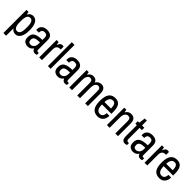

<svg xmlns="http://www.w3.org/2000/svg" viewBox="331 -2142 3779 3779"><g transform="rotate(45 2220.0 -253.0)"><path d="M383 -241Q383 -116 342.5 -52.5Q302 11 238 11Q203 11 175.5 -3.5Q148 -18 135 -43H131V159H55V-484H112L123 -427H127Q144 -460 171.5 -477.5Q199 -495 233 -495Q304 -495 343.5 -432.5Q383 -370 383 -241ZM131 -259V-225Q131 -56 217 -56Q261 -56 282.5 -96Q304 -136 304 -225V-259Q304 -348 282.5 -387.5Q261 -427 217 -427Q131 -427 131 -259Z M771 -360V-88Q771 -73 778 -64.5Q785 -56 795 -56H826V-4Q806 7 776 7Q747 7 726.5 -9Q706 -25 700 -52H695Q676 -22 645.5 -5.5Q615 11 577 11Q528 11 489 -18Q450 -47 450 -125Q450 -218 513 -252.5Q576 -287 695 -287V-349Q695 -387 678.5 -407Q662 -427 619 -427Q579 -427 561.5 -405Q544 -383 544 -352V-340H470Q469 -345 469 -361Q469 -425 511.5 -460Q554 -495 624 -495Q697 -495 734 -460Q771 -425 771 -360ZM529 -130Q529 -90 545.5 -73Q562 -56 595 -56Q634 -56 664.5 -88Q695 -120 695 -176V-219Q612 -219 570.5 -200.5Q529 -182 529 -130Z M1083 -488V-409H1058Q1019 -409 994 -382Q969 -355 969 -295V0H893V-484H950L961 -420H966Q976 -452 996 -473.5Q1016 -495 1048 -495Q1060 -495 1070 -492Q1080 -489 1083 -488Z M1135 -665H1211V0H1135Z M1608 -360V-88Q1608 -73 1615 -64.5Q1622 -56 1632 -56H1663V-4Q1643 7 1613 7Q1584 7 1563.5 -9Q1543 -25 1537 -52H1532Q1513 -22 1482.5 -5.5Q1452 11 1414 11Q1365 11 1326 -18Q1287 -47 1287 -125Q1287 -218 1350 -252.5Q1413 -287 1532 -287V-349Q1532 -387 1515.5 -407Q1499 -427 1456 -427Q1416 -427 1398.5 -405Q1381 -383 1381 -352V-340H1307Q1306 -345 1306 -361Q1306 -425 1348.5 -460Q1391 -495 1461 -495Q1534 -495 1571 -460Q1608 -425 1608 -360ZM1366 -130Q1366 -90 1382.5 -73Q1399 -56 1432 -56Q1471 -56 1501.5 -88Q1532 -120 1532 -176V-219Q1449 -219 1407.5 -200.5Q1366 -182 1366 -130Z M2248 -348V0H2172V-343Q2172 -390 2156 -408.5Q2140 -427 2110 -427Q2075 -427 2051.5 -391.5Q2028 -356 2028 -295V0H1952V-343Q1952 -390 1935.5 -408.5Q1919 -427 1889 -427Q1854 -427 1830 -391.5Q1806 -356 1806 -295V0H1730V-484H1787L1798 -427H1803Q1840 -495 1913 -495Q1990 -495 2016 -424Q2035 -458 2066.5 -476.5Q2098 -495 2134 -495Q2248 -495 2248 -348Z M2683 -267V-219H2421Q2422 -135 2447.5 -95.5Q2473 -56 2527 -56Q2563 -56 2585.5 -85.5Q2608 -115 2608 -164H2683Q2683 -84 2639.5 -36.5Q2596 11 2525 11Q2432 11 2386.5 -49Q2341 -109 2341 -241Q2341 -371 2386 -433Q2431 -495 2523 -495Q2605 -495 2644 -441Q2683 -387 2683 -267ZM2422 -287H2604Q2604 -427 2523 -427Q2474 -427 2450.5 -392.5Q2427 -358 2422 -287Z M3086 -348V0H3011V-343Q3011 -390 2993.5 -408.5Q2976 -427 2942 -427Q2905 -427 2879 -391.5Q2853 -356 2853 -295V0H2777V-484H2834L2845 -427H2850Q2888 -495 2966 -495Q3024 -495 3055 -460.5Q3086 -426 3086 -348Z M3335 -416H3271V-100Q3271 -79 3282 -67.5Q3293 -56 3314 -56H3335V-4Q3326 2 3311 5.5Q3296 9 3281 9Q3236 9 3215.5 -23Q3195 -55 3195 -102V-416H3153V-484H3195L3212 -618H3271V-484H3335Z M3703 -360V-88Q3703 -73 3710 -64.5Q3717 -56 3727 -56H3758V-4Q3738 7 3708 7Q3679 7 3658.5 -9Q3638 -25 3632 -52H3627Q3608 -22 3577.5 -5.5Q3547 11 3509 11Q3460 11 3421 -18Q3382 -47 3382 -125Q3382 -218 3445 -252.5Q3508 -287 3627 -287V-349Q3627 -387 3610.5 -407Q3594 -427 3551 -427Q3511 -427 3493.5 -405Q3476 -383 3476 -352V-340H3402Q3401 -345 3401 -361Q3401 -425 3443.5 -460Q3486 -495 3556 -495Q3629 -495 3666 -460Q3703 -425 3703 -360ZM3461 -130Q3461 -90 3477.5 -73Q3494 -56 3527 -56Q3566 -56 3596.5 -88Q3627 -120 3627 -176V-219Q3544 -219 3502.5 -200.5Q3461 -182 3461 -130Z M4015 -488V-409H3990Q3951 -409 3926 -382Q3901 -355 3901 -295V0H3825V-484H3882L3893 -420H3898Q3908 -452 3928 -473.5Q3948 -495 3980 -495Q3992 -495 4002 -492Q4012 -489 4015 -488Z M4401 -267V-219H4139Q4140 -135 4165.5 -95.5Q4191 -56 4245 -56Q4281 -56 4303.5 -85.5Q4326 -115 4326 -164H4401Q4401 -84 4357.5 -36.5Q4314 11 4243 11Q4150 11 4104.5 -49Q4059 -109 4059 -241Q4059 -371 4104 -433Q4149 -495 4241 -495Q4323 -495 4362 -441Q4401 -387 4401 -267ZM4140 -287H4322Q4322 -427 4241 -427Q4192 -427 4168.5 -392.5Q4145 -358 4140 -287Z"/></g></svg>

Font: Pragati Narrow
Style: Regular
Weight: 400
Designer: Hector Gatti, Marcela Romero, Pablo Cosgaya and Nicolas Silva
Foundry: Omnibus-Type
Version: Version 1.010; ttfautohint (v1.3)